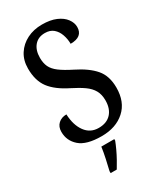

<svg xmlns="http://www.w3.org/2000/svg" viewBox="-231 -808 942 1113"><g transform="rotate(-30 239.5 -251.5)"><path d="M227 10Q126 10 81 -29.5Q36 -69 36 -128Q36 -163 57.5 -182.5Q79 -202 112 -202Q115 -129 147.5 -84.5Q180 -40 236 -40Q290 -40 319.5 -72Q349 -104 349 -160Q349 -199 333.5 -226.5Q318 -254 287 -276Q256 -298 208 -322Q127 -362 89.5 -412Q52 -462 52 -543Q52 -598 78 -638.5Q104 -679 148.5 -701.5Q193 -724 249 -724Q305 -724 343 -707.5Q381 -691 400.5 -664.5Q420 -638 420 -610Q420 -544 338 -544Q338 -576 327.5 -606Q317 -636 295.5 -654.5Q274 -673 239 -673Q194 -673 168.5 -643Q143 -613 143 -562Q143 -527 155 -501.5Q167 -476 197 -453.5Q227 -431 279 -405Q360 -365 400.5 -317.5Q441 -270 441 -192Q441 -96 382 -43Q323 10 227 10ZM164 208Q172 175 180.5 136Q189 97 194 61H281V71Q273 92 260.5 119Q248 146 233 173Q218 200 205 221H164Z"/></g></svg>

Font: Noto Serif Tamil Condensed Medium
Style: Italic
Weight: 500
Width: 3
Italic angle: -12°
Designer: Indian Type Foundry, Tom Grace, and the Monotype Design Team
Foundry: Monotype Imaging Inc.
Version: Version 2.003; ttfautohint (v1.8.4.7-5d5b)